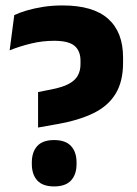

<svg xmlns="http://www.w3.org/2000/svg" viewBox="-20 -672 502 706"><path d="M120 -203V-333.5L168 -343Q209.5 -351 232.8 -363.5Q256 -376 266 -394Q276 -412 276 -436V-448.5Q276 -485 254 -503.5Q232 -522 179 -522Q136.5 -522 95.5 -512.2Q54.5 -502.5 15.5 -487L32.5 -616.5Q51.5 -625.5 78.5 -633.5Q105.5 -641.5 139 -646.8Q172.5 -652 210 -652Q322.5 -652 377.5 -603Q432.5 -554 432.5 -461V-440.5Q432.5 -372.5 405.2 -327.5Q378 -282.5 324 -256Q270 -229.5 190 -215.5ZM179 13.5Q137 13.5 117 -8.5Q97 -30.5 97 -69V-74.5Q97 -113 117 -135Q137 -157 179 -157Q221 -157 241.2 -135Q261.5 -113 261.5 -74.5V-69Q261.5 -30.5 241.2 -8.5Q221 13.5 179 13.5Z"/></svg>

Font: Anek Gurmukhi Medium
Style: Bold
Weight: 700
Version: Version 1.003